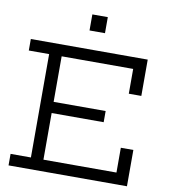

<svg xmlns="http://www.w3.org/2000/svg" viewBox="-100 -1040 988 1125"><g transform="rotate(10 394.0 -478.0)"><path d="M532.5 -412.5V-346H190.5V-412.5ZM657.5 -216H732V0H27.5V-68.5H148.5V-683.5H27.5V-752H723V-536H648.5V-683.5H223V-68.5H657.5ZM357.5 -956.5H449.5V-861H357.5Z"/></g></svg>

Font: Hepta Slab ExtraLight
Style: Regular
Weight: 400
Version: Version 1.102